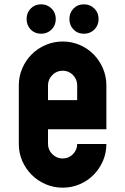

<svg xmlns="http://www.w3.org/2000/svg" viewBox="-20 -868 580 888"><path d="M472 -270H202V-202Q202 -175 222 -155Q242 -135 270 -135Q298 -135 317.5 -155Q337 -175 337 -202H472Q472 -160 456 -123.5Q440 -87 413 -59.5Q386 -32 349 -16Q312 0 270 0Q228 0 191 -16Q154 -32 126.5 -59.5Q99 -87 83 -123.5Q67 -160 67 -202V-473Q67 -515 83 -552Q99 -589 126.5 -616.5Q154 -644 191 -660Q228 -676 270 -676Q312 -676 349 -660Q386 -644 413 -616.5Q440 -589 456 -552Q472 -515 472 -473ZM337 -473Q337 -501 317.5 -521Q298 -541 270 -541Q242 -541 222 -521Q202 -501 202 -473V-405H337ZM301 -780Q301 -809 320 -828.5Q339 -848 368 -848Q397 -848 416.5 -828.5Q436 -809 436 -780Q436 -751 416.5 -731.5Q397 -712 368 -712Q339 -712 320 -731.5Q301 -751 301 -780ZM103 -780Q103 -809 122 -828.5Q141 -848 170 -848Q199 -848 218.5 -828.5Q238 -809 238 -780Q238 -751 218.5 -731.5Q199 -712 170 -712Q141 -712 122 -731.5Q103 -751 103 -780Z"/></svg>

Font: Transit CAT
Style: Regular
Weight: 400
Designer: Peter Wiegel
Foundry: Peter Wiegel
Version: 1.000